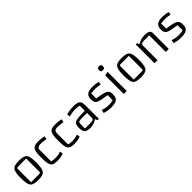

<svg xmlns="http://www.w3.org/2000/svg" viewBox="353 -2156 3626 3626"><g transform="rotate(-45 2166.5 -342.5)"><path d="M274 9Q208 9 167.5 -2Q127 -13 105 -40.5Q83 -68 74.5 -119Q66 -170 66 -250Q66 -331 74.5 -381.5Q83 -432 105 -460Q127 -488 167.5 -498.5Q208 -509 274 -509Q339 -509 379.5 -498.5Q420 -488 442.5 -460Q465 -432 473 -381.5Q481 -331 481 -250Q481 -170 472.5 -119Q464 -68 442 -40.5Q420 -13 379 -2Q338 9 274 9ZM148 -59H350Q379 -59 389 -64Q399 -69 399 -84V-441H198Q168 -441 158 -436Q148 -431 148 -416Z M783 9Q729 9 696 -1.5Q663 -12 644.5 -40.5Q626 -69 619 -119.5Q612 -170 612 -250Q612 -331 619 -381.5Q626 -432 644.5 -460Q663 -488 696.5 -498.5Q730 -509 783 -509Q809 -509 837 -507Q865 -505 892.5 -501Q920 -497 943 -491L931 -428Q893 -436 856.5 -440Q820 -444 784 -444Q733 -444 713.5 -424.5Q694 -405 694 -357V-69Q733 -56 806 -56Q837 -56 867.5 -61.5Q898 -67 944 -81L954 -20Q922 -6 876.5 1.5Q831 9 783 9Z M1236 9Q1182 9 1149 -1.5Q1116 -12 1097.5 -40.5Q1079 -69 1072 -119.5Q1065 -170 1065 -250Q1065 -331 1072 -381.5Q1079 -432 1097.5 -460Q1116 -488 1149.5 -498.5Q1183 -509 1236 -509Q1262 -509 1290 -507Q1318 -505 1345.5 -501Q1373 -497 1396 -491L1384 -428Q1346 -436 1309.5 -440Q1273 -444 1237 -444Q1186 -444 1166.5 -424.5Q1147 -405 1147 -357V-69Q1186 -56 1259 -56Q1290 -56 1320.5 -61.5Q1351 -67 1397 -81L1407 -20Q1375 -6 1329.5 1.5Q1284 9 1236 9Z M1662 9Q1581 9 1547 -24Q1513 -57 1513 -137Q1513 -190 1522.5 -222Q1532 -254 1561 -269.5Q1590 -285 1649 -290Q1708 -295 1808 -295H1850V-237H1669Q1620 -237 1602.5 -224Q1585 -211 1585 -175V-56H1738Q1786 -56 1803 -69.5Q1820 -83 1820 -118V-431Q1778 -444 1709 -444Q1671 -444 1629.5 -438Q1588 -432 1545 -419L1535 -480Q1557 -489 1589 -495.5Q1621 -502 1656.5 -505.5Q1692 -509 1725 -509Q1791 -509 1829 -496.5Q1867 -484 1883.5 -455Q1900 -426 1900 -376V0H1865L1842 -50Q1773 9 1662 9Z M2053 -370Q2053 -445 2097.5 -480Q2142 -515 2236 -515Q2278 -515 2315.5 -510Q2353 -505 2392 -493L2380 -433Q2355 -440 2320.5 -445Q2286 -450 2256 -450Q2223 -450 2192 -447.5Q2161 -445 2137 -441V-306Q2227 -294 2282.5 -281Q2338 -268 2367 -250.5Q2396 -233 2406.5 -206Q2417 -179 2417 -138Q2417 -82 2397.5 -48.5Q2378 -15 2333.5 0Q2289 15 2216 15Q2174 15 2131.5 8Q2089 1 2042 -13L2056 -80Q2134 -50 2221 -50Q2254 -50 2278 -53Q2302 -56 2334 -65V-199Q2238 -214 2181.5 -226Q2125 -238 2097.5 -255Q2070 -272 2061.5 -299Q2053 -326 2053 -370Z M2564 -496 2644 -510V0H2564ZM2605 -596Q2573 -596 2562.5 -606.5Q2552 -617 2552 -647Q2552 -678 2562.5 -689Q2573 -700 2605 -700Q2635 -700 2645.5 -689Q2656 -678 2656 -647Q2656 -617 2646 -606.5Q2636 -596 2605 -596Z M3016 9Q2950 9 2909.5 -2Q2869 -13 2847 -40.5Q2825 -68 2816.5 -119Q2808 -170 2808 -250Q2808 -331 2816.5 -381.5Q2825 -432 2847 -460Q2869 -488 2909.5 -498.5Q2950 -509 3016 -509Q3081 -509 3121.5 -498.5Q3162 -488 3184.5 -460Q3207 -432 3215 -381.5Q3223 -331 3223 -250Q3223 -170 3214.5 -119Q3206 -68 3184 -40.5Q3162 -13 3121 -2Q3080 9 3016 9ZM2890 -59H3092Q3121 -59 3131 -64Q3141 -69 3141 -84V-441H2940Q2910 -441 2900 -436Q2890 -431 2890 -416Z M3386 0V-500H3421L3444 -450Q3480 -480 3523.5 -494.5Q3567 -509 3627 -509Q3697 -509 3732 -489.5Q3767 -470 3767 -430V0H3687V-443H3560Q3505 -443 3485.5 -430Q3466 -417 3466 -380V0Z M3920 -370Q3920 -445 3964.5 -480Q4009 -515 4103 -515Q4145 -515 4182.5 -510Q4220 -505 4259 -493L4247 -433Q4222 -440 4187.5 -445Q4153 -450 4123 -450Q4090 -450 4059 -447.5Q4028 -445 4004 -441V-306Q4094 -294 4149.5 -281Q4205 -268 4234 -250.5Q4263 -233 4273.5 -206Q4284 -179 4284 -138Q4284 -82 4264.5 -48.5Q4245 -15 4200.5 0Q4156 15 4083 15Q4041 15 3998.5 8Q3956 1 3909 -13L3923 -80Q4001 -50 4088 -50Q4121 -50 4145 -53Q4169 -56 4201 -65V-199Q4105 -214 4048.5 -226Q3992 -238 3964.5 -255Q3937 -272 3928.5 -299Q3920 -326 3920 -370Z"/></g></svg>

Font: Changa ExtraLight Light
Style: Regular
Weight: 300
Version: Version 3.002; ttfautohint (v1.8.2)